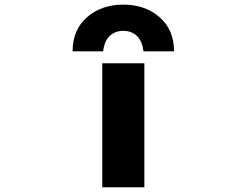

<svg xmlns="http://www.w3.org/2000/svg" viewBox="-20 -793 1040 815"><path d="M414.1 2V-524.4H592.8V2ZM718.8 -575.2H588.9Q584 -619.1 561 -640.6Q538.1 -662.1 503.4 -662.1Q468.8 -662.1 445.8 -640.6Q422.9 -619.1 418 -575.2H288.1Q288.1 -666 349.1 -719.7Q410.2 -773.4 503.4 -773.4Q596.7 -773.4 657.7 -719.7Q718.8 -666 718.8 -575.2Z"/></svg>

Font: Gen Shin Gothic Monospace Heavy
Style: Bold
Weight: 800
Designer: [Source Han Sans]
Ryoko NISHIZUKA  (kana & ideographs); Paul D. Hunt (Latin, Greek & Cyrillic); Wenlong ZHANG  (bopomofo
Version: Version 1.002.20150607